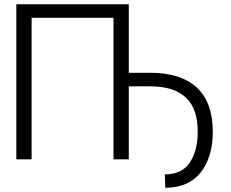

<svg xmlns="http://www.w3.org/2000/svg" viewBox="-20 -749 1088 905"><path d="M515 2V-665H129V2H57V-729H587V2ZM907 -337Q983 -267 983 -127Q983 -8 925 65Q868 136 759 136L757 73Q837 73 874 18Q912 -38 912 -127Q912 -239 855 -290Q799 -342 689 -342H580V-406H689Q831 -406 907 -337Z"/></svg>

Font: Sinter Normal
Style: Regular
Weight: 350
Foundry: Adobe & rsms
Version: Version 1.000